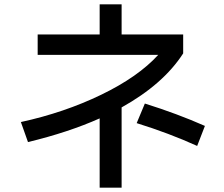

<svg xmlns="http://www.w3.org/2000/svg" viewBox="-20 -828 1040 892"><path d="M831 -580Q739 -437 545 -329V44H443V-278Q297 -213 110 -168L77 -261Q279 -305 450.5 -388Q622 -471 715 -573H155V-668H443V-808H545V-668H831ZM653 -347Q803 -300 932 -243L896 -150Q766 -209 615 -256Z"/></svg>

Font: IBM Plex Sans JP Medm
Style: Regular
Weight: 500
Designer: Mike Abbink; Paul van der Laan; Pieter van Rosmalen; Wujin Sim; Yejin Wi; Jinhee Kim; Boomi Park; Yona Kim; Kichan Ma
Foundry: Sandoll Inc.
Version: Version 1.002